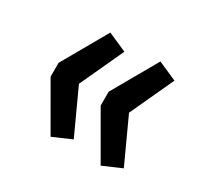

<svg xmlns="http://www.w3.org/2000/svg" viewBox="-92 -568 625 601"><g transform="rotate(30 220.5 -268.0)"><path d="M151 -80 57 -243V-293L150 -456L218 -426L145 -268L218 -109ZM332 -80 238 -243V-293L331 -456L399 -426L326 -268L399 -109Z"/></g></svg>

Font: Nunito Sans 10pt SemiCondensed SemiBold
Style: Regular
Weight: 600
Width: 4
Designer: Vernon Adams
Foundry: Vernon Adams
Version: Version 3.101;gftools[0.9.27]